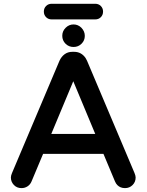

<svg xmlns="http://www.w3.org/2000/svg" viewBox="-20 -970 769 1007"><path d="M251 -950.2H479.5Q497.1 -950.2 508.8 -938.5Q520.5 -926.8 520.5 -909.2Q520.5 -891.6 508.8 -879.9Q497.1 -868.2 479.5 -868.2H251Q233.4 -868.2 221.7 -879.9Q210 -891.6 210 -909.2Q210 -926.8 221.7 -938.5Q233.4 -950.2 251 -950.2ZM407.2 -824.2Q424.8 -805.7 424.8 -781.7Q424.8 -757.8 407.7 -740.7Q390.6 -723.6 365.7 -723.6Q340.8 -723.6 323.7 -740.7Q306.6 -757.8 306.6 -782.2Q306.6 -806.6 324.2 -824.2Q341.8 -841.8 365.7 -841.8Q389.6 -841.8 407.2 -824.2ZM37.1 -39.1Q37.1 -48.8 43 -62.5L292 -651.4Q301.8 -672.9 318.8 -685.5Q335.9 -698.2 359.4 -698.2H369.1Q406.2 -698.2 428.7 -666Q432.6 -659.2 436.5 -651.4L685.5 -62.5Q691.4 -47.9 691.4 -39.1Q691.4 -15.6 675.3 0.5Q659.2 16.6 635.7 16.6Q611.3 16.6 595.7 1Q587.9 -6.8 583 -18.6L522.5 -163.1H206.1L145.5 -18.6Q138.7 -2 124.5 7.3Q110.4 16.6 92.8 16.6Q68.4 16.6 52.7 0Q37.1 -16.6 37.1 -39.1ZM479.5 -267.6 364.3 -543.9 249 -267.6Z"/></svg>

Font: FakePearl
Style: SemiBold
Weight: 400
Version: Version 1.2